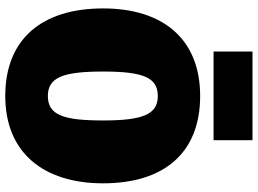

<svg xmlns="http://www.w3.org/2000/svg" viewBox="-145 -813 980 730"><g transform="rotate(90 345.0 -448.0)"><path d="M513 -770V-918H176V-770ZM345 -719C127 -719 12 -576 12 -350C12 -119 127 22 345 22C562 22 677 -125 677 -350C677 -581 562 -719 345 -719ZM345 -558C414 -558 438 -503 438 -350C438 -198 417 -140 345 -140C274 -140 252 -198 252 -350C252 -503 275 -558 345 -558Z"/></g></svg>

Font: Fira Sans Ultra
Style: Regular
Weight: 950
Designer: Carrois Corporate & Edenspiekermann AG
Foundry: Carrois Corporate GbR & Edenspiekermann AG
Version: Version 4.203;PS 004.203;hotconv 1.0.88;makeotf.lib2.5.64775